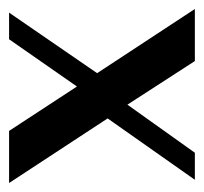

<svg xmlns="http://www.w3.org/2000/svg" viewBox="-47 -416 449 423"><g transform="rotate(90 177.5 -204.5)"><path d="M254.4 0H369.2L226.9 -217.1L362.1 -409.3H302.5L196.6 -260.7L100.5 -409.3H-14.2L127.2 -194L-6.2 0H52.5L156.6 -149.5Z"/></g></svg>

Font: Gidugu
Style: Regular
Weight: 400
Designer: Purushoth Kumar Guthula
Foundry: Silicon Andhra, USA.
Version: Version 1.0.5; ttfautohint (v1.2.25-373a) -l 7 -r 28 -G 50 -